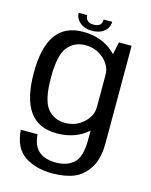

<svg xmlns="http://www.w3.org/2000/svg" viewBox="-135 -782 868 1101"><g transform="rotate(15 299.5 -231.5)"><path d="M283.2 232.1Q360.2 232.1 413 209.8Q465.8 187.4 500.1 132.6Q534.3 77.8 534.3 -17.1V-592.4H459L433 -471.3V-7.6Q433 95.2 393 131Q353 166.8 286.3 166.8Q246.1 166.8 214.8 153.8Q183.6 140.7 165.9 112.5Q148.2 84.2 144.3 37H45.1Q52.9 144.4 119.2 188.3Q185.6 232.1 283.2 232.1ZM246.6 3.8Q343.4 3.8 410.4 -44Q477.5 -91.8 477.5 -146.2L432.8 -200.3Q432.8 -148.4 387.8 -107.5Q342.7 -66.5 279.3 -66.5Q212.7 -66.5 173.7 -115.3Q134.7 -164 134.7 -297Q134.7 -429.9 173.7 -478.6Q212.7 -527.4 279.3 -527.4Q342.7 -527.4 387.8 -486.6Q432.8 -445.9 432.8 -394.5L476.7 -445.6Q476.7 -498.2 409.5 -548.2Q342.4 -598.1 245.5 -598.1Q138.9 -598.1 85.7 -523.7Q32.5 -449.2 32.5 -297.4Q32.5 -145.9 86.2 -71Q139.9 3.8 246.6 3.8ZM291.5 -616.7Q324.1 -616.7 346.3 -627.9Q368.5 -639 379.9 -657.1Q391.2 -675.1 391.2 -696.5H340.6Q340.6 -684.2 336.2 -674.3Q331.8 -664.3 321.1 -658.7Q310.4 -653 291.5 -653Q274.7 -653 264 -658.8Q253.3 -664.6 248 -674.3Q242.8 -684 242.8 -696.5H192.2Q192.2 -675.1 204.5 -657.1Q216.7 -639 238.8 -627.9Q260.9 -616.7 291.5 -616.7Z"/></g></svg>

Font: Anybody Thin
Style: Regular
Weight: 100
Designer: Tyler Finck
Foundry: Etcetera Type Company
Version: Version 1.114;gftools[0.9.25]